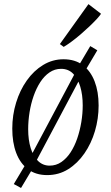

<svg xmlns="http://www.w3.org/2000/svg" viewBox="-20 -860 550 954"><path d="M84.5 74 48.5 54.5 101.5 -34 134 -85.5 355 -501 377 -544 428.5 -631 463.5 -610 412.5 -524 380 -474 158 -56 135 -10.5ZM295.5 -565.5Q353 -565.5 391.5 -536.5Q430 -507.5 450 -456Q470 -404.5 470 -336Q470 -270.5 451.8 -208.8Q433.5 -147 399.5 -97.8Q365.5 -48.5 318.8 -19.2Q272 10 214.5 10Q157.5 10 118.8 -19.2Q80 -48.5 60.5 -100.2Q41 -152 41 -221Q41 -288 60 -350Q79 -412 113.5 -460.5Q148 -509 194.5 -537.2Q241 -565.5 295.5 -565.5ZM283.5 -518Q252 -518 226 -500.2Q200 -482.5 180.2 -452Q160.5 -421.5 147 -382.8Q133.5 -344 126.8 -301.8Q120 -259.5 120 -218Q120 -165 132.5 -124.2Q145 -83.5 169 -60.2Q193 -37 226.5 -37Q259 -37 285 -55Q311 -73 330.8 -103.2Q350.5 -133.5 363.8 -172.2Q377 -211 384 -253.2Q391 -295.5 391 -336.5Q391 -388.5 378.8 -429.5Q366.5 -470.5 343 -494.2Q319.5 -518 283.5 -518ZM277.5 -641 419.5 -839.5 482 -791.5Q476 -782 460.8 -765.5Q445.5 -749 424.8 -729.2Q404 -709.5 380.8 -689.5Q357.5 -669.5 335.5 -653.2Q313.5 -637 296.5 -627Z"/></svg>

Font: Merriweather 24pt SemiCondensed Light
Style: Italic
Weight: 300
Width: 4
Italic angle: -7.8°
Designer: Eben Sorkin
Foundry: Eben Sorkin
Version: Version 2.101